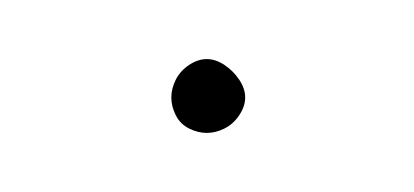

<svg xmlns="http://www.w3.org/2000/svg" viewBox="-20 -1153 140 65"><path d="M38 -1120Q38 -1117 39.5 -1114Q41 -1111 44 -1109.5Q47 -1108 50 -1108Q53 -1108 56 -1109.5Q59 -1111 61 -1114Q63 -1117 63 -1120Q63 -1123 61 -1126Q59 -1129 56 -1131Q53 -1133 50 -1133Q47 -1133 44 -1131Q41 -1129 39.5 -1126Q38 -1123 38 -1120Z"/></svg>

Font: Linefont Thin
Style: Regular
Weight: 100
Monospace: yes
Version: Version 3.002;gftools[0.9.33]